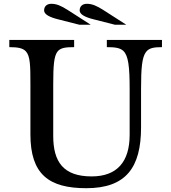

<svg xmlns="http://www.w3.org/2000/svg" viewBox="-20 -980 901 1010"><path d="M722 -310V-512C722 -622 727 -677 747 -705C763 -728 790 -732 832 -732V-770H542V-732C583 -732 611 -729 629 -712C655 -687 662 -631 662 -512V-271C662 -128 595 -52 462 -52C313 -52 260 -129 260 -265V-537C260 -635 264 -684 282 -708C298 -729 325 -732 370 -732V-770H29V-732C74 -732 100 -727 116 -710C139 -685 140 -636 140 -537V-273C140 -63 237 10 434 10C643 10 722 -99 722 -310ZM474 -878 584 -850H644L524 -927C488 -950 464 -960 437 -960C414 -960 399 -947 399 -925C399 -904 429 -889 474 -878ZM287 -878 397 -850H457L337 -927C301 -950 277 -960 250 -960C227 -960 212 -947 212 -925C212 -904 242 -889 287 -878Z"/></svg>

Font: Libre Baskerville
Style: Regular
Weight: 400
Designer: Pablo Impallari, Rodrigo Fuenzalida
Foundry: Pablo Impallari, Rodrigo Fuenzalida
Version: Version 1.051;Glyphs 3.2.3 (3260)